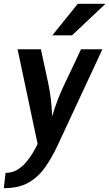

<svg xmlns="http://www.w3.org/2000/svg" viewBox="-77 -755 572 1005"><path d="M-48 150Q-15 150 11 135Q37 120 57.5 96.5Q78 73 93.5 47Q109 21 120 -1L15 -497H137Q149 -441 158.5 -398Q168 -355 176 -316.5Q184 -278 189 -237.5Q194 -197 196 -146Q210 -193 225 -232Q240 -271 258.5 -310Q277 -349 298.5 -394Q320 -439 347 -497H459L226 3Q195 70 159 121Q123 172 72 201Q21 230 -57 230ZM330 -735H475L300 -570H197Z"/></svg>

Font: Rosario
Style: Italic
Weight: 400
Italic angle: -8.05°
Designer: Hector Gatti
Foundry: Omnibus Type
Version: Version 1.201